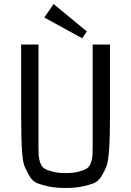

<svg xmlns="http://www.w3.org/2000/svg" viewBox="-20 -921 651 953"><path d="M440 -193V-700H526V-349Q526 -135 508 -94Q500 -74 484.5 -47.5Q469 -21 445 -11.5Q421 -2 386.5 5Q352 12 305 12Q258 12 224 5Q190 -2 165.5 -11.5Q141 -21 126 -47.5Q111 -74 102.5 -94Q94 -114 90 -162Q85 -222 85 -349V-700H171V-193Q171 -163 172 -148.5Q173 -134 179.5 -114Q186 -94 200 -85Q214 -76 240.5 -69Q267 -62 306 -62Q345 -62 371 -69Q397 -76 411 -85Q425 -94 431.5 -114Q438 -134 439 -148.5Q440 -163 440 -193ZM411 -765 388 -731 200 -834 246 -901Z"/></svg>

Font: Strait
Style: Regular
Weight: 400
Width: 3
Designer: Eduardo Rodriguez Tunni
Foundry: Eduardo Rodriguez Tunni
Version: Version 1.001